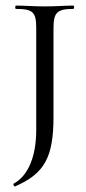

<svg xmlns="http://www.w3.org/2000/svg" viewBox="-20 -488 308 689"><path d="M110 -22C110 74 81 143 29 171C26 172 30 182 34 181C139 135 172 78 172 -69V-385C172 -442 183 -456 243 -456C247 -456 247 -468 243 -468C216 -468 181 -465 140 -465C103 -465 66 -468 37 -468C34 -468 34 -456 37 -456C99 -456 110 -444 110 -387Z"/></svg>

Font: Cormorant SC
Style: Regular
Weight: 400
Designer: Christian Thalmann (Catharsis Fonts)
Version: Version 1.000;PS 001.000;hotconv 1.0.70;makeotf.lib2.5.58329